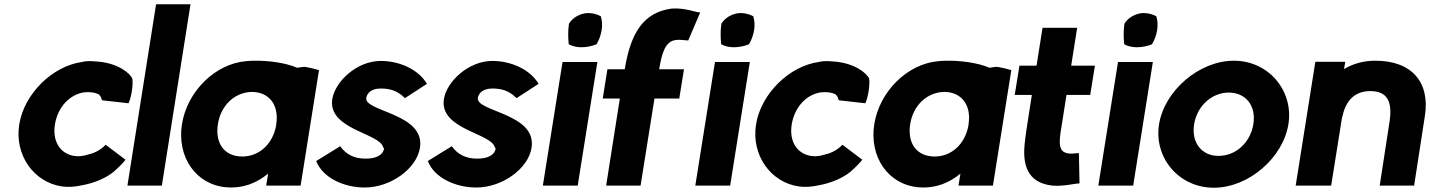

<svg xmlns="http://www.w3.org/2000/svg" viewBox="-20 -868 6688 898"><path d="M70 -286C47 -142 139 -15 270 4C298 8 330 6 361 -1C426 -12 481 -39 512 -65C536 -86 556 -106 567 -121L474 -191C456 -171 425 -152 391 -145C370 -138 346 -135 325 -139C262 -150 224 -206 237 -287C251 -368 305 -425 372 -436C400 -439 424 -436 443 -426C446 -422 450 -418 452 -414L457 -399L581 -385C592 -406 604 -466 599 -500C589 -525 533 -572 438 -580C418 -582 397 -583 378 -581L363 -578C226 -559 93 -430 70 -286Z M576 0H737L871 -848H710Z M831 -287C807 -135 895 -4 1039 8C1119 14 1182 -13 1234 -56L1225 0H1386L1472 -540C1453 -546 1431 -551 1409 -555C1401 -556 1387 -554 1370 -551C1313 -576 1228 -585 1169 -584C1155 -584 1143 -583 1132 -582C985 -570 855 -439 831 -287ZM999 -287C1013 -378 1081 -438 1160 -438C1238 -437 1286 -378 1272 -287V-284C1257 -195 1193 -136 1113 -136C1031 -136 985 -196 999 -287Z M1459 -115C1489 -36 1589 9 1686 9C1806 9 1928 -78 1944 -176C1971 -338 1683 -345 1693 -410C1697 -433 1717 -454 1761 -454C1806 -454 1840 -443 1874 -409L1977 -476C1936 -545 1846 -583 1761 -583C1648 -583 1547 -486 1534 -404C1513 -262 1758 -245 1772 -179C1775 -177 1776 -175 1776 -172C1772 -147 1745 -126 1691 -126C1638 -126 1600 -144 1571 -184Z M1981 -115C2011 -36 2111 9 2208 9C2328 9 2450 -78 2466 -176C2493 -338 2205 -345 2215 -410C2219 -433 2239 -454 2283 -454C2328 -454 2362 -443 2396 -409L2499 -476C2458 -545 2368 -583 2283 -583C2170 -583 2069 -486 2056 -404C2035 -262 2280 -245 2294 -179C2297 -177 2298 -175 2298 -172C2294 -147 2267 -126 2213 -126C2160 -126 2122 -144 2093 -184Z M2519 0H2682L2774 -578H2611ZM2641 -757C2636 -723 2637 -690 2640 -661C2657 -652 2676 -647 2699 -647C2723 -647 2749 -652 2770 -661C2782 -681 2790 -703 2794 -727C2798 -751 2796 -773 2790 -792C2773 -801 2753 -807 2731 -807C2694 -807 2656 -784 2641 -757Z M2799 -407H2879L2815 0H2976L3041 -407H3157L3179 -544H3063C3075 -618 3091 -672 3136 -680C3162 -685 3186 -678 3199 -679L3255 -810C3234 -809 3189 -832 3122 -828C2988 -810 2929 -712 2902 -544H2821Z M3232 0H3395L3487 -578H3324ZM3354 -757C3349 -723 3350 -690 3353 -661C3370 -652 3389 -647 3412 -647C3436 -647 3462 -652 3483 -661C3495 -681 3503 -703 3507 -727C3511 -751 3509 -773 3503 -792C3486 -801 3466 -807 3444 -807C3407 -807 3369 -784 3354 -757Z M3516 -286C3493 -142 3585 -15 3716 4C3744 8 3776 6 3807 -1C3872 -12 3927 -39 3958 -65C3982 -86 4002 -106 4013 -121L3920 -191C3902 -171 3871 -152 3837 -145C3816 -138 3792 -135 3771 -139C3708 -150 3670 -206 3683 -287C3697 -368 3751 -425 3818 -436C3846 -439 3870 -436 3889 -426C3892 -422 3896 -418 3898 -414L3903 -399L4027 -385C4038 -406 4050 -466 4045 -500C4035 -525 3979 -572 3884 -580C3864 -582 3843 -583 3824 -581L3809 -578C3672 -559 3539 -430 3516 -286Z M4069 -287C4045 -135 4133 -4 4277 8C4357 14 4420 -13 4472 -56L4463 0H4624L4710 -540C4691 -546 4669 -551 4647 -555C4639 -556 4625 -554 4608 -551C4551 -576 4466 -585 4407 -584C4393 -584 4381 -583 4370 -582C4223 -570 4093 -439 4069 -287ZM4237 -287C4251 -378 4319 -438 4398 -438C4476 -437 4524 -378 4510 -287V-284C4495 -195 4431 -136 4351 -136C4269 -136 4223 -196 4237 -287Z M4726 -424H4806L4781 -262C4778 -241 4775 -220 4773 -200C4762 -105 4780 -14 4901 0C4956 5 5009 -11 5029 -10L5026 -152C5011 -152 4985 -145 4963 -154C4941 -161 4933 -185 4938 -230C4939 -241 4941 -252 4943 -265L4968 -424H5079L5101 -561H4990L5018 -738H4856L4828 -561H4748Z M5117 0H5280L5372 -578H5209ZM5239 -757C5234 -723 5235 -690 5238 -661C5255 -652 5274 -647 5297 -647C5321 -647 5347 -652 5368 -661C5380 -681 5388 -703 5392 -727C5396 -751 5394 -773 5388 -792C5371 -801 5351 -807 5329 -807C5292 -807 5254 -784 5239 -757Z M5401 -287C5376 -131 5493 10 5657 10C5821 10 5981 -131 6006 -287C6031 -442 5915 -584 5751 -584C5588 -584 5426 -443 5401 -287ZM5565 -287C5579 -373 5648 -435 5727 -435C5807 -435 5856 -373 5842 -287C5828 -201 5760 -139 5680 -139C5601 -138 5551 -201 5565 -287Z M6040 0H6206L6250 -276C6253 -295 6255 -313 6260 -329C6277 -404 6322 -442 6389 -442C6466 -442 6494 -396 6479 -299L6433 0H6594L6644 -324C6670 -484 6582 -585 6411 -584C6355 -584 6307 -569 6266 -545L6272 -579H6132Z"/></svg>

Font: Rabbid Highway Sign IV
Style: BdObl
Weight: 400
Foundry: Cannot Into Space Fonts
Version: Version 0.277